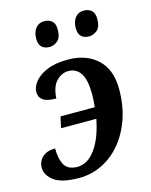

<svg xmlns="http://www.w3.org/2000/svg" viewBox="-117 -825 714 910"><g transform="rotate(-15 240.5 -370.5)"><path d="M158 10Q74 10 36 -17.5Q-2 -45 -2 -83Q-2 -114 20.5 -134.5Q43 -155 83 -155Q83 -102 100.5 -72.5Q118 -43 164 -43Q213 -43 251.5 -95Q290 -147 308 -240H135L147 -295H315Q319 -332 319 -357Q319 -428 298 -460.5Q277 -493 238 -493Q205 -493 179 -466Q153 -439 150 -382Q105 -382 85.5 -396Q66 -410 66 -436Q66 -461 86.5 -486.5Q107 -512 147.5 -529Q188 -546 250 -546Q339 -546 394 -495.5Q449 -445 449 -348Q449 -269 426.5 -203.5Q404 -138 364 -90Q324 -42 271 -16Q218 10 158 10ZM377 -626Q353 -626 339 -639Q325 -652 325 -680Q325 -712 340.5 -731.5Q356 -751 383 -751Q406 -751 420.5 -738Q435 -725 435 -697Q435 -657 416.5 -641.5Q398 -626 377 -626ZM183 -626Q159 -626 145 -639Q131 -652 131 -680Q131 -712 146.5 -731.5Q162 -751 189 -751Q212 -751 226.5 -738Q241 -725 241 -697Q241 -657 222.5 -641.5Q204 -626 183 -626Z"/></g></svg>

Font: Noto Serif SemiCondensed SemiBold
Style: Italic
Weight: 600
Width: 4
Italic angle: -12°
Designer: Monotype Design Team
Foundry: Monotype Imaging Inc.
Version: Version 2.014; ttfautohint (v1.8.4.7-5d5b)